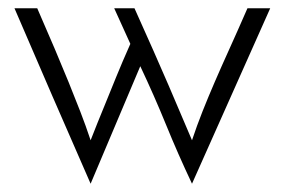

<svg xmlns="http://www.w3.org/2000/svg" viewBox="-20 -420 686 464"><path d="M295 -314 256 -400H305Q355 -289 387.5 -213.5Q420 -138 444 -81Q456 -117 469.5 -151Q483 -185 499 -222Q515 -259 534.5 -302Q554 -345 578 -400H633L444 24Q410 -48 381.5 -118Q353 -188 319 -260L199 24Q152 -83 106.5 -188Q61 -293 15 -400H70Q94 -345 112.5 -301.5Q131 -258 146 -221Q161 -184 174 -150.5Q187 -117 199 -81Q207 -102 216 -124Q225 -146 236 -173Q247 -200 261 -234.5Q275 -269 295 -314Z"/></svg>

Font: Josefin Sans
Style: Regular
Weight: 400
Designer: Santiago Orozco
Foundry: Typemade
Version: Version 1.0